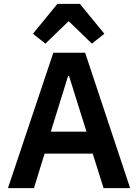

<svg xmlns="http://www.w3.org/2000/svg" viewBox="-20 -970 712 990"><path d="M276 -950 150 -796 214 -745 334 -861 454 -745 518 -796 392 -950ZM651 0 419 -698H255L21 0H155L210 -178H458L514 0ZM426 -291H242L331 -578H336Z"/></svg>

Font: IBM Plex Devanagari Medium
Style: Regular
Weight: 600
Designer: Mike Abbink, Paul van der Laan, Pieter van Rosmalen, Erin McLaughlin
Foundry: Bold Monday
Version: Version 1.0